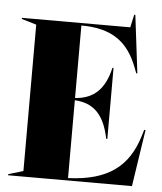

<svg xmlns="http://www.w3.org/2000/svg" viewBox="-54 -817 732 865"><g transform="rotate(5 312.0 -385.0)"><path d="M15 0H575L614 -257H608L599 -228C557 -91 468 -18 285 -11V-363C371 -358 419 -310 441 -202H446V-523H441C419 -427 371 -379 285 -373V-701C424 -701 497 -646 540 -534L550 -508H555L523 -770H518L505 -712H15V-707L82 -687V-25L15 -5Z"/></g></svg>

Font: Nyght Serif Dark
Style: Regular
Weight: 800
Designer: Maksym Kobuzan
Version: Version 0.410;Glyphs 3.1.2 (3151)